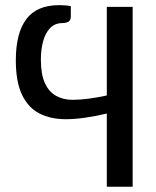

<svg xmlns="http://www.w3.org/2000/svg" viewBox="-20 -534 592 728"><path d="M483 174H385V-103.5Q293.5 -82 229.5 -82Q172.5 -82 130 -103.5Q87.5 -125 63.8 -174Q40 -223 40 -305.5Q40 -408.5 79.8 -461.5Q119.5 -514.5 204.5 -514.5Q231.5 -514.5 248.5 -510.5V-472.5Q248.5 -456 238.5 -451.2Q228.5 -446.5 216.5 -446.5Q188.5 -446.5 170.2 -427.8Q152 -409 143.5 -377.5Q135 -346 135 -307.5Q135 -252.5 150.2 -219Q165.5 -185.5 192.8 -170.5Q220 -155.5 255 -155.5Q308.5 -155.5 385 -172V-508H483Z"/></svg>

Font: Verano Sans Medium
Style: Regular
Weight: 500
Designer: Lukasz Dziedzic with Adam Twardoch and Botio Nikoltchev
Foundry: tyPoland Lukasz Dziedzic
Version: Version 3.001;December 28, 2019;FontCreator 12.0.0.2547 64-b